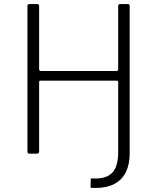

<svg xmlns="http://www.w3.org/2000/svg" viewBox="-20 -762 780 952"><path d="M623 -128V0Q623 52 604.5 90.5Q586 129 548 149.5Q510 170 452 170L429 169L430 123H452Q508 124 537 94Q566 64 566 -9V-128ZM558 -362H180Q174 -362 174 -355V-10Q174 0 162 0H126Q121 0 118.5 -2.5Q116 -5 116 -11V-731Q116 -742 126 -742H164Q174 -742 174 -731V-420Q174 -410 183 -410H557Q566 -410 566 -419V-732Q566 -742 575 -742H614Q623 -742 623 -731V-11Q623 0 614 0H577Q566 0 566 -10V-354Q566 -362 558 -362Z"/></svg>

Font: Libre Franklin ExtraLight
Style: Regular
Weight: 250
Designer: Pablo Impallari, Rodrigo Fuenzalida, Nhung Nguyen
Foundry: Impallari Type
Version: Version 3.000